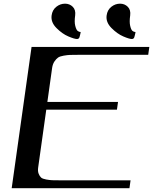

<svg xmlns="http://www.w3.org/2000/svg" viewBox="-20 -999 812 1019"><path d="M772.5 -750 766.6 -708H391.6Q364.3 -708 351.1 -707.5Q337.9 -707 317.9 -703.6Q297.9 -700.2 288.1 -693.4Q278.3 -686.5 269 -672.9Q259.8 -659.2 256.8 -639.6L231.4 -458H606.4L600.6 -417H225.6L182.6 -110.4Q179.7 -90.8 185.1 -77.1Q190.4 -63.5 198.2 -56.6Q206.1 -49.8 225.1 -46.4Q244.1 -43 257.3 -42.5Q270.5 -42 297.9 -42H672.9L667 0H42L147.5 -750ZM670.9 -917Q666 -882.8 670.9 -861.8Q675.8 -840.8 683.1 -835Q690.4 -829.1 699.2 -829.1Q699.2 -827.1 697.8 -820.8Q696.3 -814.5 695.3 -810.5Q694.3 -806.6 692.9 -801.8Q691.4 -796.9 688 -794.4Q684.6 -792 679.7 -792Q666 -792 634.3 -805.7Q602.5 -819.3 571.8 -850.1Q541 -880.9 545.9 -917Q549.8 -946.3 570.8 -962.9Q591.8 -979.5 617.2 -979.5Q641.6 -979.5 658.2 -962.9Q674.8 -946.3 670.9 -917ZM378.9 -917Q374 -882.8 379.4 -861.8Q384.8 -840.8 392.1 -835Q399.4 -829.1 408.2 -829.1Q408.2 -827.1 406.7 -820.8Q405.3 -814.5 404.3 -810.5Q403.3 -806.6 401.9 -801.8Q400.4 -796.9 397 -794.4Q393.6 -792 388.7 -792Q375 -792 342.8 -805.7Q310.5 -819.3 279.8 -850.1Q249 -880.9 253.9 -917Q257.8 -946.3 278.8 -962.9Q299.8 -979.5 325.2 -979.5Q349.6 -979.5 366.2 -962.9Q382.8 -946.3 378.9 -917Z"/></svg>

Font: okolaks
Style: BoldItalic
Weight: 600
Width: 8
Italic angle: -8°
Version: Version 000.6.0